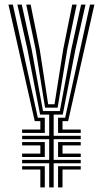

<svg xmlns="http://www.w3.org/2000/svg" viewBox="-20 -820 450 840"><path d="M195.2 0V-105.8H76.8V-120.5H195.2V-211H76.8V-225.8H195.2V-318.5H155.5L100.2 -603.5L56 -800H75.2L118.5 -603.5L168.2 -334.2H241.8L291.8 -603.5L334.8 -800H354.2L310 -603.5L254.5 -318.5H214.8V-225.8H333.2V-211H214.8V-120.5H333.2V-105.8H214.8V0ZM76.8 -238.5V-253.2H156.5V-290H132L17 -800H36.2L145.5 -304.8H176V-238.5ZM177.2 -349 136 -603.5 94.8 -800H114L153.8 -603.5L190.8 -363.8H218.5L256.5 -603.5L296 -800H315.5L274.2 -603.5L232.2 -349ZM234 -238.5V-304.8H265L373.8 -800H393L278 -290H253.5V-253.2H333.2V-238.5ZM76.8 -133.2V-148H156.5V-183.8H76.8V-198.5H176V-133.2ZM234 -133.2V-198.5H333.2V-183.8H253.5V-148H333.2V-133.2ZM156.5 0V-78.2H76.8V-93H176V0ZM234 0V-93H333.2V-78.2H253.5V0Z"/></svg>

Font: Big Shoulders Inline Text SemiBold
Style: Regular
Weight: 600
Designer: Patric King
Foundry: XO Type Co
Version: Version 1.000